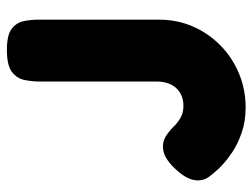

<svg xmlns="http://www.w3.org/2000/svg" viewBox="-110 -622 750 571"><g transform="rotate(-90 265.5 -336.0)"><path d="M232 19Q190 19 156 7Q122 -5 98.5 -21Q75 -37 62.5 -49Q50 -61 50 -61Q37 -75 26 -89.5Q15 -104 15 -123Q15 -139 23.5 -155.5Q32 -172 50 -191Q67 -209 83 -218Q99 -227 115 -227Q135 -227 151.5 -215Q168 -203 181 -189Q185 -186 192 -180.5Q199 -175 210 -170.5Q221 -166 237 -166Q253 -166 266.5 -171.5Q280 -177 289.5 -187.5Q299 -198 304 -212.5Q309 -227 309 -245V-592Q309 -615 313.5 -638Q318 -661 337.5 -676Q357 -691 403 -691Q447 -691 465.5 -677Q484 -663 488.5 -641.5Q493 -620 493 -598V-238Q493 -185 473 -138.5Q453 -92 417 -56.5Q381 -21 333.5 -1Q286 19 232 19Z"/></g></svg>

Font: Fredoka
Style: Bold
Weight: 700
Designer: Ben Nathan
Foundry: Milena B. Brandão, Ben Nathan
Version: Version 2.001